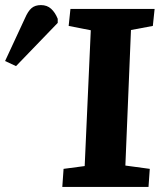

<svg xmlns="http://www.w3.org/2000/svg" viewBox="-213 -735 635 755"><path d="M144 -616 57 -633 64 -700H395L388 -633L302 -617L280 -84L376 -71L371 0H32L37 -71L120 -82ZM-150 -475 -193 -495 -115 -663Q-103 -691 -89 -703Q-75 -715 -52 -715Q-28 -715 -12 -700.5Q4 -686 14 -661V-645Z"/></svg>

Font: Literata 12pt
Style: Bold Italic
Weight: 700
Italic angle: -2°
Designer: Latin by Veronika Burian and Jose Scaglione. Greek by Irene Vlachou. Cyrillic by Vera Evstafieva
Foundry: TypeTogether
Version: Version 3.002